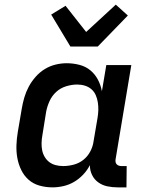

<svg xmlns="http://www.w3.org/2000/svg" viewBox="-20 -801 640 829"><path d="M207 8Q178 8 151 0.5Q124 -7 104 -24.5Q84 -42 72 -66.5Q60 -91 55 -118Q50 -145 51 -174Q52 -203 57 -232L74 -332Q78 -356 85 -380Q92 -404 104 -426.5Q116 -449 133.5 -469Q151 -489 173 -502.5Q195 -516 219.5 -522Q244 -528 268 -528Q296 -528 323 -521Q350 -514 370 -497.5Q390 -481 402.5 -457.5Q415 -434 420 -407L439 -520H547L479 -113Q478 -107 479 -101.5Q480 -96 483.5 -92Q487 -88 492.5 -86Q498 -84 504 -84H527L526 8H488Q465 8 443.5 3.5Q422 -1 404.5 -13.5Q387 -26 377.5 -45.5Q368 -65 368 -88Q357 -66 339 -47Q321 -28 299.5 -15.5Q278 -3 254 2.5Q230 8 207 8ZM253 -84Q275 -84 298 -90Q321 -96 339.5 -110.5Q358 -125 369.5 -146.5Q381 -168 384 -191L401 -291Q404 -308 404.5 -325Q405 -342 402.5 -358.5Q400 -375 393.5 -390Q387 -405 375 -415.5Q363 -426 347 -431Q331 -436 313 -436Q290 -436 265.5 -428.5Q241 -421 222.5 -404Q204 -387 193.5 -363.5Q183 -340 179 -317L163 -217Q160 -201 159.5 -184.5Q159 -168 162 -152.5Q165 -137 173 -123.5Q181 -110 193 -101Q205 -92 220.5 -88Q236 -84 253 -84ZM284 -600 201 -738 263 -776 352 -663 480 -781 532 -734 402 -600Z"/></svg>

Font: Iosevka Semibold Extended
Style: Italic
Weight: 600
Width: 7
Italic angle: -9°
Monospace: yes
Designer: Belleve Invis
Foundry: Belleve Invis
Version: Version 32.5.0; ttfautohint (v1.8.4)